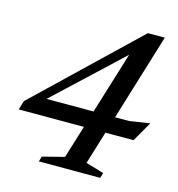

<svg xmlns="http://www.w3.org/2000/svg" viewBox="-103 -773 800 862"><g transform="rotate(15 297.0 -341.5)"><path d="M434.5 -606 479 -620 89.5 -255.5 82.5 -280H499L594 -294.5L541 -202H7.5L20 -244L479 -683H557.5L363.5 -49L447.5 -24L440 0H155L162 -24L263.5 -50Z"/></g></svg>

Font: Newsreader 16pt Medium
Style: Italic
Weight: 500
Italic angle: -17°
Designer: Hugues Gentile
Foundry: Production Type
Version: Version 1.003